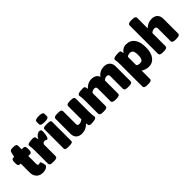

<svg xmlns="http://www.w3.org/2000/svg" viewBox="147 -1885 3222 3222"><g transform="rotate(-45 1758.0 -274.0)"><path d="M221 8Q148 8 105.5 -36Q63 -80 63 -156V-366H43Q3 -366 3 -426V-463Q3 -523 43 -523H63L85 -611Q90 -633 105 -641.5Q120 -650 151 -650H173Q210 -650 226.5 -639.5Q243 -629 243 -608V-523H285Q325 -523 325 -463V-426Q325 -366 285 -366H243V-176Q243 -141 269 -141Q281 -141 290 -145.5Q299 -150 305 -150Q312 -150 318.5 -137Q325 -124 329.5 -106Q334 -88 337 -73.5Q340 -59 340 -56Q340 -39 323 -24Q306 -9 279 -0.5Q252 8 221 8Z M461 2Q421 2 403 -8.5Q385 -19 385 -40V-349Q385 -398 382.5 -422Q380 -446 377.5 -457.5Q375 -469 375 -480Q375 -498 395 -507Q415 -516 444 -519Q473 -522 500 -522Q523 -522 534 -516Q545 -510 550.5 -493Q556 -476 560 -442Q576 -481 607 -506Q638 -531 665 -531Q688 -531 698 -520Q708 -509 708 -484Q708 -474 706 -450.5Q704 -427 699 -401Q694 -375 685 -356Q676 -337 662 -337Q652 -337 640.5 -345Q629 -353 612 -353Q596 -353 583 -342.5Q570 -332 565 -315V-40Q565 -19 547 -8.5Q529 2 489 2Z M827 2Q787 2 769 -6Q751 -14 751 -30V-493Q751 -509 769 -517Q787 -525 827 -525H855Q895 -525 913 -517Q931 -509 931 -493V-30Q931 -14 913 -6Q895 2 855 2ZM841 -574Q792 -574 769.5 -584.5Q747 -595 747 -616V-674Q747 -695 769.5 -705.5Q792 -716 841 -716Q891 -716 913 -705.5Q935 -695 935 -674V-616Q935 -595 913 -584.5Q891 -574 841 -574Z M1146 8Q1081 8 1044 -28Q1007 -64 1007 -127V-483Q1007 -504 1025 -514.5Q1043 -525 1083 -525H1111Q1151 -525 1169 -514.5Q1187 -504 1187 -483V-177Q1187 -139 1228 -139Q1270 -139 1307 -171V-483Q1307 -504 1325 -514.5Q1343 -525 1383 -525H1411Q1451 -525 1469 -514.5Q1487 -504 1487 -483V-174Q1487 -125 1489.5 -101Q1492 -77 1494.5 -65.5Q1497 -54 1497 -43Q1497 -25 1477 -15.5Q1457 -6 1428.5 -2.5Q1400 1 1372 1Q1348 1 1337 -5Q1326 -11 1322 -26Q1318 -41 1314 -68Q1246 8 1146 8Z M1649 2Q1609 2 1591 -8.5Q1573 -19 1573 -40V-349Q1573 -398 1570.5 -422Q1568 -446 1565.5 -457.5Q1563 -469 1563 -480Q1563 -498 1583 -507Q1603 -516 1632 -519Q1661 -522 1688 -522Q1712 -522 1723 -516.5Q1734 -511 1738.5 -496.5Q1743 -482 1746 -455Q1770 -484 1810.5 -507.5Q1851 -531 1906 -531Q1956 -531 1991 -509Q2026 -487 2039 -448Q2062 -485 2105 -508Q2148 -531 2202 -531Q2268 -531 2305.5 -494Q2343 -457 2343 -392V-40Q2343 -19 2325 -8.5Q2307 2 2267 2H2239Q2199 2 2181 -8.5Q2163 -19 2163 -40V-342Q2163 -384 2120 -384Q2084 -384 2048 -353V-40Q2048 -19 2030 -8.5Q2012 2 1972 2H1944Q1904 2 1886 -8.5Q1868 -19 1868 -40V-342Q1868 -384 1825 -384Q1787 -384 1753 -352V-40Q1753 -19 1735 -8.5Q1717 2 1677 2Z M2497 206Q2457 206 2439 195.5Q2421 185 2421 164V-349Q2421 -398 2418.5 -422Q2416 -446 2413.5 -457.5Q2411 -469 2411 -480Q2411 -498 2431 -507Q2451 -516 2480 -519Q2509 -522 2536 -522Q2560 -522 2571 -516.5Q2582 -511 2586.5 -496.5Q2591 -482 2594 -455Q2611 -487 2645.5 -509Q2680 -531 2733 -531Q2822 -531 2875.5 -462Q2929 -393 2929 -261Q2929 -132 2876 -62Q2823 8 2737 8Q2700 8 2663 -4Q2626 -16 2601 -35V164Q2601 185 2583 195.5Q2565 206 2525 206ZM2670 -139Q2711 -139 2728 -167Q2745 -195 2745 -262Q2745 -328 2728 -356Q2711 -384 2670 -384Q2653 -384 2632 -377.5Q2611 -371 2601 -360V-163Q2609 -151 2630 -145Q2651 -139 2670 -139Z M3070 2Q3030 2 3012 -8.5Q2994 -19 2994 -40V-712Q2994 -733 3012 -743.5Q3030 -754 3070 -754H3098Q3138 -754 3156 -743.5Q3174 -733 3174 -712V-462Q3204 -496 3245.5 -513.5Q3287 -531 3333 -531Q3399 -531 3436.5 -494Q3474 -457 3474 -392V-40Q3474 2 3398 2H3370Q3330 2 3312 -8.5Q3294 -19 3294 -40V-342Q3294 -384 3251 -384Q3209 -384 3174 -352V-40Q3174 -19 3156 -8.5Q3138 2 3098 2Z"/></g></svg>

Font: Asap Black
Style: Regular
Weight: 900
Designer: Pablo Cosgaya
Foundry: Omnibus-Type
Version: Version 3.001; ttfautohint (v1.8.4.7-5d5b)